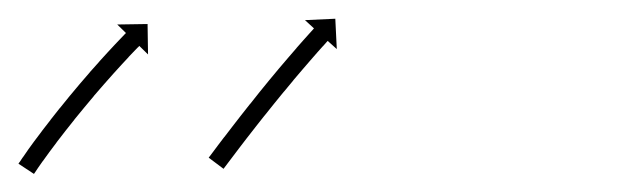

<svg xmlns="http://www.w3.org/2000/svg" viewBox="-45 -181 692 207"><path d="M-23.9 -6.3C-24.3 -5.7 -24.7 -5.1 -25.1 -4.5L-8.4 6.5C-8 5.9 -7.6 5.4 -7.2 4.8L-7.2 4.8L-7.2 4.8C-6.2 3.2 -5.1 1.6 -4 0C-4 0 -4 0 -4 0C-4 0 -4 0 -4 0C-2.3 -2.4 -0.6 -4.8 1.1 -7.3C1.1 -7.3 1.1 -7.3 1.1 -7.3C1.1 -7.2 1.1 -7.2 1.1 -7.2C3.3 -10.4 5.6 -13.5 7.9 -16.6L7.8 -16.5L7.8 -16.5C10.5 -20.2 13.2 -23.8 16 -27.4L15.9 -27.4L15.9 -27.4C19 -31.4 22.1 -35.4 25.2 -39.4L25.1 -39.4L25.1 -39.3C28.5 -43.6 31.8 -47.8 35.2 -52L35.2 -52L35.1 -52C38.6 -56.3 42.1 -60.6 45.7 -64.9L45.7 -64.9L45.7 -64.9C49.2 -69.2 52.8 -73.4 56.4 -77.7L56.4 -77.7L56.3 -77.7C59.8 -81.8 63.4 -85.8 66.9 -89.9L66.9 -89.9L66.9 -89.9C70.2 -93.7 73.5 -97.4 76.9 -101.2L76.9 -101.2L76.9 -101.2C79.9 -104.5 82.9 -107.9 86 -111.2L86 -111.2L86 -111.2C88.6 -114 91.2 -116.8 93.8 -119.6L93.8 -119.6L93.7 -119.6C95.8 -121.7 97.8 -123.8 99.8 -126L99.8 -126L99.8 -126C101.1 -127.3 102.4 -128.7 103.8 -130.1L103.8 -130.1L103.8 -130C104.2 -130.5 104.7 -131 105.2 -131.5L114.6 -122.3L114.1 -155.1L81.4 -154.6L90.8 -145.4C90.3 -144.9 89.9 -144.5 89.4 -144L89.4 -144L89.4 -144C88 -142.6 86.7 -141.2 85.4 -139.8L85.4 -139.8L85.4 -139.8C83.3 -137.6 81.2 -135.5 79.2 -133.3L79.2 -133.3L79.2 -133.3C76.5 -130.4 73.9 -127.6 71.3 -124.8L71.3 -124.7L71.2 -124.7C68.1 -121.3 65.1 -118 62 -114.6L62 -114.5L62 -114.5C58.6 -110.7 55.2 -106.9 51.8 -103.1L51.8 -103.1L51.8 -103C48.2 -98.9 44.7 -94.8 41.1 -90.6L41.1 -90.6L41.1 -90.6C37.5 -86.3 33.9 -82 30.3 -77.7L30.2 -77.7L30.2 -77.6C26.7 -73.3 23.1 -68.9 19.6 -64.5L19.6 -64.5L19.5 -64.5C16.1 -60.2 12.8 -56 9.4 -51.7L9.4 -51.7L9.4 -51.6C6.2 -47.6 3.1 -43.6 0 -39.5L0 -39.5L0 -39.4C-2.8 -35.8 -5.5 -32.1 -8.3 -28.4L-8.3 -28.4L-8.3 -28.4C-10.6 -25.2 -12.9 -22.1 -15.2 -18.9C-15.2 -18.9 -15.2 -18.9 -15.2 -18.9C-15.2 -18.8 -15.2 -18.8 -15.2 -18.8C-16.9 -16.3 -18.7 -13.9 -20.4 -11.3C-20.4 -11.3 -20.4 -11.3 -20.5 -11.3C-20.5 -11.3 -20.5 -11.3 -20.5 -11.3C-21.6 -9.7 -22.7 -8 -23.8 -6.3L-23.9 -6.3ZM181.2 -12.6C180.8 -12 180.4 -11.5 180 -11L196 1C196.4 0.5 196.8 -0.1 197.2 -0.6C198.3 -2.1 199.4 -3.6 200.6 -5.1C202.3 -7.4 204.1 -9.8 205.9 -12.1L205.9 -12.1L205.9 -12.1C208.1 -15.1 210.4 -18.1 212.7 -21.1L212.7 -21.1L212.7 -21.1C215.5 -24.7 218.2 -28.3 220.9 -31.8L220.9 -31.8L220.9 -31.8C224 -35.8 227.1 -39.7 230.2 -43.7L230.2 -43.6L230.1 -43.6C233.5 -47.9 236.8 -52.1 240.1 -56.3L240.1 -56.3L240.1 -56.2C243.6 -60.6 247 -64.9 250.5 -69.2L250.5 -69.2L250.5 -69.2C254 -73.5 257.5 -77.8 261 -82.1L261 -82.1L261 -82C264.4 -86.2 267.8 -90.3 271.3 -94.4L271.3 -94.4L271.2 -94.4C274.5 -98.3 277.7 -102.1 281 -105.9L281 -105.9L281 -105.9C283.9 -109.3 286.8 -112.7 289.8 -116.1L289.8 -116.1L289.8 -116.1C292.3 -119 294.8 -121.8 297.3 -124.7L297.3 -124.7L297.3 -124.7C299.3 -126.9 301.2 -129.1 303.2 -131.3L303.2 -131.3L303.2 -131.2C304.4 -132.6 305.7 -134.1 307 -135.5L307 -135.5L307 -135.5C307.4 -135.9 307.9 -136.4 308.3 -136.9L318.1 -128.1L316.5 -160.8L283.8 -159.3L293.5 -150.4C293.1 -149.9 292.6 -149.4 292.2 -148.9L292.2 -148.9L292.2 -148.9C290.9 -147.5 289.6 -146 288.3 -144.6L288.3 -144.6L288.3 -144.6C286.3 -142.4 284.3 -140.2 282.4 -138L282.4 -138L282.3 -137.9C279.8 -135.1 277.3 -132.2 274.7 -129.3L274.7 -129.3L274.7 -129.2C271.7 -125.8 268.7 -122.4 265.8 -118.9L265.8 -118.9L265.8 -118.9C262.5 -115 259.2 -111.2 255.9 -107.3L255.9 -107.3L255.9 -107.3C252.4 -103.1 249 -99 245.5 -94.8L245.5 -94.8L245.5 -94.8C242 -90.4 238.5 -86.1 234.9 -81.8L234.9 -81.8L234.9 -81.8C231.4 -77.4 227.9 -73.1 224.5 -68.7L224.5 -68.7L224.4 -68.7C221.1 -64.5 217.7 -60.2 214.4 -56L214.4 -56L214.4 -56C211.3 -52 208.2 -48 205.1 -44L205.1 -44L205.1 -44C202.3 -40.4 199.6 -36.9 196.9 -33.3L196.8 -33.3L196.8 -33.3C194.5 -30.2 192.2 -27.2 189.9 -24.2L189.9 -24.2L189.9 -24.2C188.1 -21.8 186.4 -19.5 184.6 -17.1C183.5 -15.6 182.3 -14.1 181.2 -12.6Z"/></svg>

Font: FRB American Cursive Just Arrows
Style: Bold Italic
Weight: 700
Italic angle: -25°
Version: Version 2.0;Modular Font Editor K font №1